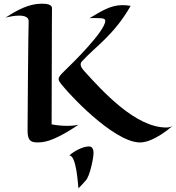

<svg xmlns="http://www.w3.org/2000/svg" viewBox="-20 -756 960 1045"><path d="M920 -71C911 -65 899 -62 885 -62C718 -62 540 -257 437 -371C415 -396 415 -411 427 -423C501 -504 601 -566 691 -724C675 -727 660 -728 646 -728C582 -728 535 -697 467 -657C482 -659 523 -657 523 -657C544 -657 553 -652 553 -643C553 -587 375 -412 329 -368C307 -347 299 -336 299 -326C299 -316 307 -306 320 -290C380 -216 634 47 764 17C764 17 822 12 920 -71ZM407 -77C407 -77 386 -71 346 -71C323 -71 295 -73 261 -79C262 -678 263 -712 263 -712C263 -730 238 -736 209 -736C137 -736 75 -702 10 -660C33 -666 61 -671 84 -671C113 -671 137 -663 136 -640C134 -598 130 -110 130 -45C130 19 156 22 207 18C258 13 330 -25 407 -77ZM489 77C489 65 487 41 465 41C428 41 381 69 357 90C396 89 404 247 407 269C421 255 434 241 447 226C469 203 489 105 489 77Z"/></svg>

Font: Eagle Lake
Style: Regular
Weight: 400
Designer: Astigmatic (AOETI)
Foundry: Astigmatic (AOETI)
Version: Version 1.000